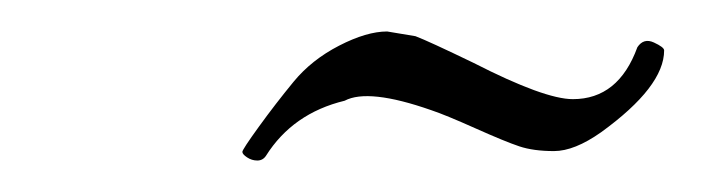

<svg xmlns="http://www.w3.org/2000/svg" viewBox="-20 -438 449 122"><path d="M362 -354Q345 -342 332 -342Q319 -342 310 -345Q301 -348 282 -356.5Q263 -365 254 -368Q214 -382 199 -374Q166 -366 149 -339Q147 -336 143.5 -336Q140 -336 137 -338Q134 -340 134 -341.5Q134 -343 144.5 -357.5Q155 -372 166.5 -386Q178 -400 195.5 -409Q213 -418 226 -418L244 -415Q252 -412 281 -398Q326 -375 344 -375Q373 -375 385 -408Q389 -414 395.5 -411Q402 -408 402 -406Q402 -383 362 -354Z"/></svg>

Font: Allura
Style: Regular
Weight: 400
Designer: Robert E. Leuschke
Foundry: Robert E. Leuschke
Version: Version 1.004